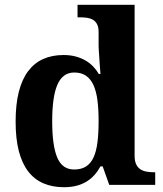

<svg xmlns="http://www.w3.org/2000/svg" viewBox="-20 -780 689 810"><path d="M547.9 -123Q547.9 -100.1 554.7 -86.4Q561.5 -72.8 573 -65.4Q584.5 -58.1 599.4 -55.7Q614.3 -53.2 630.9 -53.2H634.8V0H440.9L413.1 -78.1H403.8Q392.6 -57.6 378.2 -41.5Q363.8 -25.4 345 -13.9Q326.2 -2.4 302.7 3.7Q279.3 9.8 250 9.8Q201.2 9.8 163.1 -6.6Q125 -22.9 98.9 -56.9Q72.8 -90.8 59.3 -143.1Q45.9 -195.3 45.9 -267.1Q45.9 -339.4 59.3 -392.3Q72.8 -445.3 98.6 -479.7Q124.5 -514.2 162.1 -531Q199.7 -547.9 248 -547.9Q276.4 -547.9 299.1 -541.7Q321.8 -535.6 340.1 -525.1Q358.4 -514.6 372.6 -500Q386.7 -485.4 397 -467.8H403.8Q401.9 -495.6 399.9 -520Q399.4 -530.3 398.7 -541Q397.9 -551.8 397.2 -561.3Q396.5 -570.8 396.2 -578.1Q396 -585.4 396 -589.8V-645Q396 -665.5 389.4 -678Q382.8 -690.4 371.8 -696.8Q360.8 -703.1 346.2 -705.1Q331.5 -707 314.9 -707H307.1V-759.8H547.9ZM293 -64.9Q322.8 -64.9 342.5 -77.4Q362.3 -89.8 374.3 -115.2Q386.2 -140.6 391.1 -179Q396 -217.3 396 -269Q396 -318.4 391.1 -356.7Q386.2 -395 374.3 -421.1Q362.3 -447.3 342.5 -460.7Q322.8 -474.1 293 -474.1Q268.1 -474.1 250.2 -460.7Q232.4 -447.3 221.4 -420.9Q210.4 -394.5 205.3 -356.2Q200.2 -317.9 200.2 -268.1Q200.2 -166 221.4 -115.5Q242.7 -64.9 293 -64.9Z"/></svg>

Font: Sahl Naskh
Style: Bold
Weight: 700
Designer: Pascal Zoghbi
Version: Version 1.001